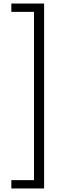

<svg xmlns="http://www.w3.org/2000/svg" viewBox="-20 -820 358 1084"><path d="M44 244V197H172V-753H44V-800H229V244Z"/></svg>

Font: Noto Sans Tamil Light
Style: Regular
Weight: 300
Designer: Jelle Bosma - Monotype Design Team
Foundry: Monotype Imaging Inc.
Version: Version 2.004; ttfautohint (v1.8.4.7-5d5b)